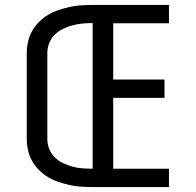

<svg xmlns="http://www.w3.org/2000/svg" viewBox="-20 -755 790 775"><path d="M354 0Q331 0 307.5 -1.5Q284 -3 261.5 -8Q239 -13 216.5 -20.5Q194 -28 174 -40Q154 -52 137.5 -68.5Q121 -85 109.5 -105.5Q98 -126 93 -149Q88 -172 88 -195V-540Q88 -563 93 -586Q98 -609 109.5 -629.5Q121 -650 137.5 -666.5Q154 -683 174 -695Q194 -707 216.5 -714.5Q239 -722 261.5 -727Q284 -732 307.5 -733.5Q331 -735 354 -735H662V-661H437V-434H644V-360H437V-74H662V0ZM354 -74V-662Q334 -662 313 -660Q292 -658 272 -652.5Q252 -647 233.5 -638Q215 -629 200.5 -614.5Q186 -600 178.5 -580.5Q171 -561 171 -540V-195Q171 -174 178.5 -154.5Q186 -135 200.5 -120.5Q215 -106 233.5 -97Q252 -88 272 -82.5Q292 -77 313 -75.5Q334 -74 354 -74Z"/></svg>

Font: Zed Sans Extended
Style: Regular
Weight: 400
Width: 7
Designer: Belleve Invis
Foundry: Belleve Invis
Version: Version 1.0.0; ttfautohint (v1.8.4)